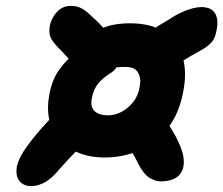

<svg xmlns="http://www.w3.org/2000/svg" viewBox="-20 -669 757 651"><path d="M335 -135Q273 -135 226.5 -160Q180 -185 157.5 -232.5Q135 -280 147 -347Q156 -398 181 -433Q206 -468 237 -490Q268 -512 297.5 -522.5Q327 -533 345 -533Q373 -533 383.5 -518Q394 -503 387 -469Q384 -455 375.5 -441.5Q367 -428 353 -420Q326 -403 311.5 -384Q297 -365 292 -339Q285 -309 299.5 -293.5Q314 -278 347 -278Q370 -278 392.5 -290Q415 -302 432 -323.5Q449 -345 454 -377Q459 -404 448 -423Q437 -442 405 -442Q374 -442 356 -438Q338 -434 326.5 -428Q315 -422 306 -418Q297 -414 283 -414Q257 -414 243.5 -427.5Q230 -441 236 -468Q242 -497 262.5 -525Q283 -553 322.5 -571.5Q362 -590 421 -590Q493 -590 537 -560.5Q581 -531 597.5 -481Q614 -431 603 -368Q590 -288 550.5 -236.5Q511 -185 455 -160Q399 -135 335 -135ZM85 -38Q62 -38 48 -53Q34 -68 36 -94.5Q38 -121 60 -156Q83 -191 123.5 -237Q164 -283 217 -328L303 -215Q270 -188 240 -158Q210 -128 182 -96Q156 -64 132.5 -51Q109 -38 85 -38ZM524 -54Q508 -54 488 -65.5Q468 -77 449 -113Q436 -141 415 -173Q394 -205 370 -235L490 -334Q518 -300 540 -265.5Q562 -231 575 -208Q597 -165 601 -142Q605 -119 602 -105Q592 -54 524 -54ZM270 -404Q248 -431 226.5 -455Q205 -479 187 -498Q166 -518 155 -535.5Q144 -553 149 -582Q155 -610 174 -629.5Q193 -649 220 -649Q241 -649 257 -640.5Q273 -632 297 -608Q314 -594 339 -564.5Q364 -535 391 -502ZM517 -406 431 -518Q458 -541 489.5 -563Q521 -585 553 -603Q577 -619 597.5 -628Q618 -637 634 -641Q650 -645 662 -645Q697 -645 709.5 -623.5Q722 -602 714 -565Q710 -541 699 -527.5Q688 -514 664 -500Q627 -480 590 -456.5Q553 -433 517 -406Z"/></svg>

Font: Shantell Sans Light
Style: Bold Italic
Weight: 700
Italic angle: -11°
Version: Version 1.011;[c5ecc13dd]